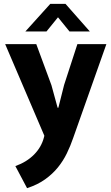

<svg xmlns="http://www.w3.org/2000/svg" viewBox="-20 -710 580 1000"><path d="M7 -480H169L248 -266L280 -149H284L314 -268L383 -480H534L361 9Q347 50 328 89Q309 128 281.5 162Q254 196 215 224Q176 252 121 270L60 155Q119 134 157.5 95Q196 56 209 5L211 -3ZM448 -546H342L282 -620L222 -546H112L242 -690H321Z"/></svg>

Font: Mukta Vaani ExtraBold
Style: Regular
Weight: 800
Designer: Noopur Datye, Girish Dalvi, Yashodeep Gholap, Pallavi Karambelkar
Foundry: Ek Type
Version: Version 2.538;PS 1.000;hotconv 16.6.51;makeotf.lib2.5.65220;